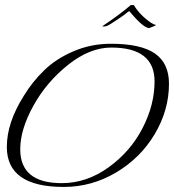

<svg xmlns="http://www.w3.org/2000/svg" viewBox="-20 -727 688 759"><path d="M648 -396Q648 -292 592 -197.5Q536 -103 439.5 -45.5Q343 12 232 12Q7 12 7 -146Q7 -242 74 -348Q108 -404 155 -449.5Q202 -495 271 -524.5Q340 -554 418 -554Q537 -554 592.5 -515.5Q648 -477 648 -396ZM591 -405Q591 -539 420 -539Q335 -539 249.5 -471Q164 -403 112 -309Q60 -215 60 -137Q60 -3 224 -3Q322 -3 408.5 -65Q495 -127 543 -219.5Q591 -312 591 -405ZM570 -616Q547 -616 493 -681Q493 -684 487 -681Q476 -671 444 -649.5Q412 -628 402.5 -624.5Q393 -621 384 -623Q457 -672 497 -707H509Q533 -667 577 -637Q590 -629 595 -629V-626Z"/></svg>

Font: Italianno
Style: Regular
Weight: 400
Designer: Robert E. Leuschke
Foundry: Robert E. Leuschke
Version: Version 1.003